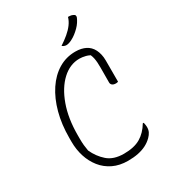

<svg xmlns="http://www.w3.org/2000/svg" viewBox="-224 -1040 1047 1174"><g transform="rotate(-30 300.0 -453.0)"><path d="M327 20Q268 20 222.5 -2Q177 -24 146.5 -62.5Q116 -101 100.5 -150Q85 -199 85 -254V-281Q85 -376 106.5 -456Q128 -536 167.5 -595.5Q207 -655 261 -687.5Q315 -720 380 -720Q402 -720 420 -716Q438 -712 452.5 -704.5Q467 -697 478 -686Q490 -674 498 -658Q506 -642 510.5 -622.5Q515 -603 515 -580Q515 -543 515 -505.5Q515 -468 515 -430Q512 -429 508.5 -428Q505 -427 500 -427Q482 -427 473.5 -434.5Q465 -442 465 -453Q465 -518 465.5 -557.5Q466 -597 460.5 -624.5Q455 -652 437 -680L476 -638Q448 -658 424 -664Q400 -670 380 -670Q313 -670 258 -619Q203 -568 170.5 -478Q138 -388 138 -270V-247Q138 -219 140 -199Q142 -179 146 -157Q170 -104 212 -67Q254 -30 327 -30Q399 -30 443.5 -56Q488 -82 519 -134H525Q526 -130 527 -126Q528 -122 528.5 -117.5Q529 -113 529.5 -109Q530 -105 530 -101Q530 -82 523 -67.5Q516 -53 502 -39Q482 -19 456.5 -6Q431 7 399 13.5Q367 20 327 20ZM448 -926Q455 -926 460.5 -925.5Q466 -925 471 -924Q476 -923 482 -920Q492 -916 494 -909Q496 -902 493 -895Q487 -881 477.5 -866.5Q468 -852 454.5 -838.5Q441 -825 425.5 -813Q410 -801 392 -792Q382 -787 372 -784Q362 -781 354 -781Q350 -781 345 -782Q340 -783 335 -785.5Q330 -788 325 -792Q357 -813 382 -834Q407 -855 424 -878Q441 -901 448 -926Z"/></g></svg>

Font: Recursive Monospace Casual Light
Style: Regular
Weight: 300
Version: Version 1.047